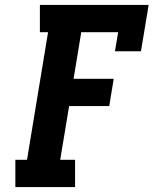

<svg xmlns="http://www.w3.org/2000/svg" viewBox="-20 -755 640 775"><path d="M42 0V-110H89L174 -625H141V-735H580L549 -548H444L457 -625H308L277 -437H439L421 -327H259L223 -110H283V0Z"/></svg>

Font: Iosevka HT Extrabold Extended
Style: Italic
Weight: 800
Width: 7
Italic angle: -9°
Monospace: yes
Designer: Belleve Invis
Foundry: Belleve Invis
Version: Version 32.3.0; ttfautohint (v1.8.4)